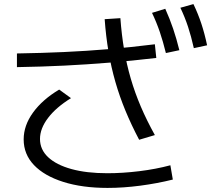

<svg xmlns="http://www.w3.org/2000/svg" viewBox="-20 -875 1040 941"><path d="M507 46Q383 46 290 16.5Q197 -13 146.5 -66Q96 -119 96 -192Q96 -260 142 -323.5Q188 -387 270 -436L328 -394Q255 -349 215.5 -297Q176 -245 176 -194Q176 -142 216 -104.5Q256 -67 330 -46.5Q404 -26 506 -26Q581 -26 662.5 -36Q744 -46 815 -65L827 5Q751 24 667.5 35Q584 46 507 46ZM63 -613Q185 -615 294 -620Q403 -625 510.5 -634Q618 -643 739 -658L746 -591Q626 -577 516.5 -568Q407 -559 297 -553.5Q187 -548 63 -546ZM662 -190Q624 -262 595 -332Q566 -402 545.5 -473.5Q525 -545 512 -621Q499 -697 493 -781L570 -786Q576 -704 588.5 -631Q601 -558 621 -489.5Q641 -421 670 -353Q699 -285 739 -213ZM793 -615Q779 -672 763 -719Q747 -766 725 -812L790 -832Q812 -783 828.5 -734.5Q845 -686 859 -629ZM930 -639Q917 -697 901.5 -744Q886 -791 864 -837L928 -855Q951 -807 967 -758.5Q983 -710 995 -653Z"/></svg>

Font: M PLUS 2
Style: Regular
Weight: 400
Designer: Coji Morishita
Foundry: UNDERFOREST DESIGN
Version: Version 1.001